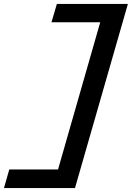

<svg xmlns="http://www.w3.org/2000/svg" viewBox="-47 -812 681 973"><path d="M213.9 -699.2 241.2 -792H601.1L333 141.1H-26.9L0 46.9H247.1L460.9 -699.2Z"/></svg>

Font: IntelOne Mono Medium
Style: Italic
Weight: 500
Italic angle: -16°
Designer: Fred Shallcrass
Foundry: Frere-Jones Type LLC
Version: Version 1.200;hotconv 1.1.0;makeotfexe 2.6.0;FJTRelease1.2